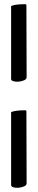

<svg xmlns="http://www.w3.org/2000/svg" viewBox="-20 -774 180 919"><path d="M33.2 -395.5V-739.3Q31.2 -745.1 38.1 -747.1Q59.6 -753.9 98.6 -753.9Q103.5 -753.9 104.5 -752.9Q106.4 -751 106.4 -750V-748L107.4 -404.3Q107.4 -395.5 96.2 -390.1Q85 -384.8 70.3 -383.3Q55.7 -381.8 44.4 -385.3Q33.2 -388.7 33.2 -395.5ZM33.2 112.3V-231.4Q31.2 -237.3 38.1 -239.3Q59.6 -246.1 98.6 -246.1Q103.5 -246.1 104.5 -245.1Q106.4 -243.2 106.4 -242.2V-240.2L107.4 103.5Q107.4 112.3 96.2 117.7Q85 123 70.3 124.5Q55.7 126 44.4 122.6Q33.2 119.1 33.2 112.3Z"/></svg>

Font: Crimson Text SemiBold
Style: Regular
Weight: 600
Designer: Sebastian Kosch
Foundry: Sebastian Kosch
Version: Version 1.100; ttfautohint (v1.8.4)